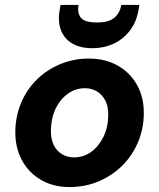

<svg xmlns="http://www.w3.org/2000/svg" viewBox="-20 -745 643 777"><path d="M261 12Q195 12 145 -17.5Q95 -47 68 -98Q41 -149 42 -214Q43 -276 66 -330Q89 -384 129.5 -423.5Q170 -463 224 -485.5Q278 -508 340 -508Q406 -508 456.5 -479.5Q507 -451 535 -400.5Q563 -350 562 -283Q561 -221 537.5 -167Q514 -113 473 -73Q432 -33 378 -10.5Q324 12 261 12ZM279 -108Q318 -108 348.5 -130Q379 -152 398 -190Q417 -228 418 -277Q419 -313 406.5 -337.5Q394 -362 372.5 -375Q351 -388 324 -388Q286 -388 255 -366Q224 -344 205.5 -306Q187 -268 186 -219Q185 -184 197 -159Q209 -134 231 -121Q253 -108 279 -108ZM353 -550Q305 -550 272.5 -569Q240 -588 226.5 -623.5Q213 -659 222 -707L225 -725H298Q292 -692 307.5 -673Q323 -654 372 -654Q420 -654 442.5 -673Q465 -692 471 -725H544L541 -707Q533 -658 507 -623Q481 -588 441.5 -569Q402 -550 353 -550Z"/></svg>

Font: DM Sans 28pt ExtraBold
Style: Italic
Weight: 800
Italic angle: -10°
Version: Version 4.004;gftools[0.9.30]